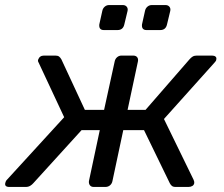

<svg xmlns="http://www.w3.org/2000/svg" viewBox="-49 -740 888 760"><path d="M-28 -16Q-27 -19 -26 -22Q-25 -25 -21 -29L205 -276L104 -492Q100 -498 102 -504Q108 -520 125 -520H170Q180 -520 185 -516Q190 -512 194 -505L287 -305H363L405 -497Q407 -507 414.5 -513.5Q422 -520 432 -520H478Q489 -520 494 -513.5Q499 -507 497 -497L456 -305H527L701 -505Q707 -512 713.5 -516Q720 -520 730 -520H790Q799 -520 804 -516Q809 -512 807 -504Q807 -499 800 -492L600 -269L717 -29Q719 -25 719.5 -22Q720 -19 720 -16Q719 -8 712.5 -4Q706 0 697 0H646Q636 0 631 -4.5Q626 -9 623 -15L521 -225H439L396 -23Q394 -13 386.5 -6.5Q379 0 368 0H322Q312 0 307 -6.5Q302 -13 303 -23L346 -225H274L83 -15Q78 -9 70.5 -4.5Q63 0 53 0H-12Q-32 0 -28 -16ZM513 -643 525 -697Q527 -707 534.5 -713.5Q542 -720 552 -720H606Q616 -720 621.5 -713.5Q627 -707 625 -697L612 -643Q607 -621 585 -621H531Q511 -621 513 -643ZM344 -643 356 -697Q358 -707 365.5 -713.5Q373 -720 383 -720H437Q447 -720 452.5 -713.5Q458 -707 456 -697L443 -643Q438 -621 416 -621H362Q342 -621 344 -643Z"/></svg>

Font: SVN-Rubik
Style: Italic
Weight: 400
Italic angle: -12°
Designer: Hubert and Fischer
Foundry: Hubert & Fischer
Version: Version 2.101; ttfautohint (v1.8.3)